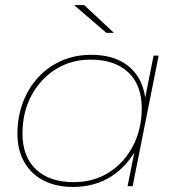

<svg xmlns="http://www.w3.org/2000/svg" viewBox="-20 -737 711 760"><path d="M269 3Q202 3 152.5 -22.5Q103 -48 76 -95.5Q49 -143 49 -207Q49 -274 70.5 -331Q92 -388 131 -430.5Q170 -473 223.5 -496.5Q277 -520 341 -520Q410 -520 458 -495Q506 -470 531.5 -423.5Q557 -377 557 -312Q558 -223 521.5 -151.5Q485 -80 420 -38.5Q355 3 269 3ZM272 -16Q350 -16 410.5 -54Q471 -92 506 -158.5Q541 -225 541 -309Q541 -401 487.5 -451Q434 -501 338 -501Q261 -501 200 -462.5Q139 -424 104 -358Q69 -292 69 -208Q69 -117 122.5 -66.5Q176 -16 272 -16ZM485 0 521 -180 547 -250 550 -327 588 -517H608L505 0ZM401 -607 273 -717H313L431 -607Z"/></svg>

Font: Montserrat Thin Thin
Style: Italic
Weight: 250
Italic angle: -11.3°
Version: Version 9.000